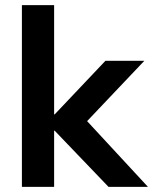

<svg xmlns="http://www.w3.org/2000/svg" viewBox="-20 -725 594 745"><path d="M65 0V-705H190V-281H192L389 -489H540L318 -255L554 0H401L192 -218H190V0Z"/></svg>

Font: Nunito Sans
Style: Bold
Weight: 700
Designer: Vernon Adams
Foundry: Vernon Adams
Version: Version 3.101; ttfautohint (v1.8.4.7-5d5b);gftools[0.9.27]